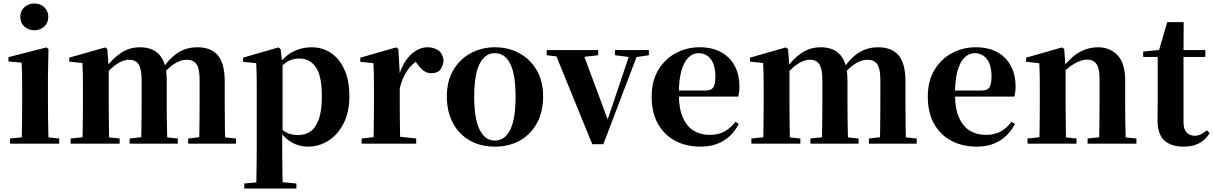

<svg xmlns="http://www.w3.org/2000/svg" viewBox="-20 -830 7008 1109"><path d="M38 0V-30L144 -41H214L322 -30V0ZM105 0Q106 -26 106.5 -68Q107 -110 107.5 -156Q108 -202 108 -236V-313Q108 -363 107.5 -398Q107 -433 105 -468L29 -475V-500L248 -556L260 -547L257 -390V-236Q257 -202 257.5 -156Q258 -110 259 -68Q260 -26 261 0ZM178 -655Q145 -655 121 -676.5Q97 -698 97 -733Q97 -767 121 -788.5Q145 -810 178 -810Q212 -810 235.5 -788.5Q259 -767 259 -733Q259 -698 235.5 -676.5Q212 -655 178 -655Z M388 0V-30L493 -41H564L671 -30V0ZM456 0Q457 -26 457.5 -68Q458 -110 458.5 -156Q459 -202 459 -236V-317Q459 -366 458.5 -397.5Q458 -429 456 -466L380 -474V-497L587 -556L600 -547L608 -438V-435V-236Q608 -202 608.5 -156Q609 -110 609.5 -68Q610 -26 611 0ZM729 0V-30L830 -41H902L1007 -30V0ZM794 0Q796 -26 796.5 -67.5Q797 -109 797.5 -155Q798 -201 798 -236V-368Q798 -432 780.5 -458.5Q763 -485 726 -485Q689 -485 649.5 -456.5Q610 -428 573 -382L569 -431H586Q629 -491 678 -524Q727 -557 789 -557Q864 -557 903.5 -510.5Q943 -464 943 -365V-236Q943 -201 943.5 -155Q944 -109 945 -67.5Q946 -26 947 0ZM1067 0V-30L1163 -41H1237L1343 -30V0ZM1130 0Q1131 -26 1131.5 -67.5Q1132 -109 1132.5 -155Q1133 -201 1133 -236V-368Q1133 -435 1114.5 -460Q1096 -485 1059 -485Q1022 -485 984.5 -460Q947 -435 906 -384L900 -439H922Q967 -502 1014.5 -529.5Q1062 -557 1119 -557Q1200 -557 1239 -509.5Q1278 -462 1278 -360V-236Q1278 -201 1278.5 -155Q1279 -109 1279.5 -67.5Q1280 -26 1281 0Z M1391 259V230L1499 220H1590L1692 230V259ZM1460 259Q1461 215 1461.5 171.5Q1462 128 1462.5 86.5Q1463 45 1463 10V-314Q1463 -364 1462.5 -396.5Q1462 -429 1460 -465L1384 -473V-497L1588 -556L1601 -546L1610 -467L1612 -462V-75L1610 -61V10Q1610 44 1610.5 85.5Q1611 127 1611.5 171Q1612 215 1613 259ZM1758 17Q1709 17 1666 -7Q1623 -31 1587 -84H1575L1595 -96Q1620 -69 1645 -59.5Q1670 -50 1703 -50Q1743 -50 1773.5 -71Q1804 -92 1821.5 -141Q1839 -190 1839 -273Q1839 -393 1804 -442.5Q1769 -492 1709 -492Q1679 -492 1651 -480Q1623 -468 1587 -427L1572 -441H1579Q1617 -502 1669 -529.5Q1721 -557 1780 -557Q1842 -557 1891 -524.5Q1940 -492 1969 -428.5Q1998 -365 1998 -274Q1998 -184 1965.5 -119Q1933 -54 1878.5 -18.5Q1824 17 1758 17Z M2069 0V-30L2176 -42H2274L2384 -30V0ZM2137 0Q2138 -26 2138.5 -68Q2139 -110 2139.5 -156Q2140 -202 2140 -236V-316Q2140 -366 2139.5 -397.5Q2139 -429 2137 -465L2061 -473V-497L2268 -556L2281 -547L2289 -404V-403V-236Q2289 -202 2289.5 -156Q2290 -110 2290.5 -68Q2291 -26 2292 0ZM2289 -321 2253 -383H2282Q2296 -440 2323 -479Q2350 -518 2383 -537.5Q2416 -557 2448 -557Q2483 -557 2509 -541Q2535 -525 2542 -484Q2541 -452 2524.5 -429.5Q2508 -407 2472 -407Q2446 -407 2426.5 -422Q2407 -437 2388 -464L2365 -491L2399 -485Q2359 -461 2332.5 -423Q2306 -385 2289 -321Z M2838 17Q2756 17 2693.5 -18.5Q2631 -54 2596 -119.5Q2561 -185 2561 -273Q2561 -362 2598.5 -425.5Q2636 -489 2699.5 -523Q2763 -557 2838 -557Q2915 -557 2978 -523.5Q3041 -490 3079 -426.5Q3117 -363 3117 -273Q3117 -184 3081.5 -119Q3046 -54 2983.5 -18.5Q2921 17 2838 17ZM2838 -18Q2896 -18 2927 -80.5Q2958 -143 2958 -271Q2958 -400 2927 -461.5Q2896 -523 2838 -523Q2782 -523 2750.5 -461.5Q2719 -400 2719 -271Q2719 -143 2750.5 -80.5Q2782 -18 2838 -18Z M3401 3 3179 -541H3341L3501 -110H3479L3485 -125L3625 -541H3672L3465 3ZM3138 -511V-541H3435V-511L3331 -499H3236ZM3532 -511V-541H3728V-511L3647 -499H3626Z M4027 17Q3944 17 3880.5 -16.5Q3817 -50 3780.5 -114.5Q3744 -179 3744 -272Q3744 -363 3783 -427Q3822 -491 3885 -524Q3948 -557 4020 -557Q4096 -557 4147.5 -527.5Q4199 -498 4225 -447Q4251 -396 4251 -333Q4251 -299 4244 -272H3808V-307H4054Q4088 -307 4100 -325.5Q4112 -344 4112 -388Q4112 -454 4085.5 -488.5Q4059 -523 4014 -523Q3983 -523 3957 -498.5Q3931 -474 3916 -422Q3901 -370 3901 -286Q3901 -204 3924 -151.5Q3947 -99 3987 -75Q4027 -51 4078 -51Q4131 -51 4166.5 -71.5Q4202 -92 4228 -127L4247 -114Q4215 -51 4159 -17Q4103 17 4027 17Z M4320 0V-30L4425 -41H4496L4603 -30V0ZM4388 0Q4389 -26 4389.5 -68Q4390 -110 4390.5 -156Q4391 -202 4391 -236V-317Q4391 -366 4390.5 -397.5Q4390 -429 4388 -466L4312 -474V-497L4519 -556L4532 -547L4540 -438V-435V-236Q4540 -202 4540.5 -156Q4541 -110 4541.5 -68Q4542 -26 4543 0ZM4661 0V-30L4762 -41H4834L4939 -30V0ZM4726 0Q4728 -26 4728.5 -67.5Q4729 -109 4729.5 -155Q4730 -201 4730 -236V-368Q4730 -432 4712.5 -458.5Q4695 -485 4658 -485Q4621 -485 4581.5 -456.5Q4542 -428 4505 -382L4501 -431H4518Q4561 -491 4610 -524Q4659 -557 4721 -557Q4796 -557 4835.5 -510.5Q4875 -464 4875 -365V-236Q4875 -201 4875.5 -155Q4876 -109 4877 -67.5Q4878 -26 4879 0ZM4999 0V-30L5095 -41H5169L5275 -30V0ZM5062 0Q5063 -26 5063.5 -67.5Q5064 -109 5064.5 -155Q5065 -201 5065 -236V-368Q5065 -435 5046.5 -460Q5028 -485 4991 -485Q4954 -485 4916.5 -460Q4879 -435 4838 -384L4832 -439H4854Q4899 -502 4946.5 -529.5Q4994 -557 5051 -557Q5132 -557 5171 -509.5Q5210 -462 5210 -360V-236Q5210 -201 5210.5 -155Q5211 -109 5211.5 -67.5Q5212 -26 5213 0Z M5622 17Q5539 17 5475.5 -16.5Q5412 -50 5375.5 -114.5Q5339 -179 5339 -272Q5339 -363 5378 -427Q5417 -491 5480 -524Q5543 -557 5615 -557Q5691 -557 5742.5 -527.5Q5794 -498 5820 -447Q5846 -396 5846 -333Q5846 -299 5839 -272H5403V-307H5649Q5683 -307 5695 -325.5Q5707 -344 5707 -388Q5707 -454 5680.5 -488.5Q5654 -523 5609 -523Q5578 -523 5552 -498.5Q5526 -474 5511 -422Q5496 -370 5496 -286Q5496 -204 5519 -151.5Q5542 -99 5582 -75Q5622 -51 5673 -51Q5726 -51 5761.5 -71.5Q5797 -92 5823 -127L5842 -114Q5810 -51 5754 -17Q5698 17 5622 17Z M5915 0V-30L6020 -41H6091L6198 -30V0ZM5983 0Q5984 -26 5984.5 -68Q5985 -110 5985.5 -156Q5986 -202 5986 -236V-316Q5986 -365 5985.5 -397Q5985 -429 5983 -465L5907 -473V-497L6114 -556L6127 -547L6135 -435V-432V-236Q6135 -202 6135.5 -156Q6136 -110 6136.5 -68Q6137 -26 6138 0ZM6262 0V-30L6365 -41H6435L6544 -30V0ZM6328 0Q6329 -26 6329.5 -67.5Q6330 -109 6330.5 -155Q6331 -201 6331 -236V-376Q6331 -437 6312.5 -461.5Q6294 -486 6258 -486Q6228 -486 6185 -462Q6142 -438 6099 -386L6095 -431H6111Q6168 -504 6218 -530.5Q6268 -557 6322 -557Q6392 -557 6435.5 -510.5Q6479 -464 6479 -365V-236Q6479 -201 6479.5 -155Q6480 -109 6481 -67.5Q6482 -26 6483 0Z M6742 -501V-541H6942V-501ZM6817 17Q6743 17 6704.5 -19.5Q6666 -56 6666 -135Q6666 -164 6666.5 -188Q6667 -212 6667 -242V-501H6583V-532L6690 -543L6672 -531L6722 -702H6817L6816 -524V-514V-125Q6816 -84 6833.5 -65Q6851 -46 6881 -46Q6901 -46 6916 -54Q6931 -62 6951 -77L6967 -61Q6945 -24 6908 -3.5Q6871 17 6817 17Z"/></svg>

Font: Noto Serif TC ExtraBold
Style: Regular
Weight: 800
Designer: Ryoko NISHIZUKA 西塚涼子 (kana & ideographs); Frank Grießhammer (Latin, Greek & Cyrillic); Wenlong ZHANG 张文龙 (bopomofo); San
Foundry: Adobe
Version: Version 2.002-H1;hotconv 1.1.0;makeotfexe 2.6.0